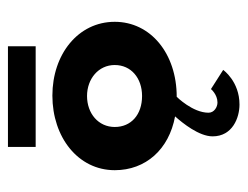

<svg xmlns="http://www.w3.org/2000/svg" viewBox="-88 -358 608 471"><g transform="rotate(-90 215.5 -122.0)"><path d="M34 -144C34 -68 85 -11 166 4C149 23 117 63 117 96C117 145 163 162 195 162C252 162 280 122 280 122L233 92C233 92 220 108 200 108C189 108 175 100 175 86C175 47 214 8 214 8C320 8 398 -56 398 -144C398 -234 318 -297 217 -297C115 -297 34 -234 34 -144ZM140 -144C140 -184 173 -212 216 -212C258 -212 292 -184 292 -144C292 -104 260 -77 216 -77C170 -77 140 -104 140 -144ZM91 -406V-338H338V-406Z"/></g></svg>

Font: Hussar Tani
Style: Bold
Weight: 700
Foundry: Cannot Into Space Fonts
Version: Version 0.92